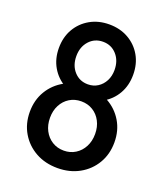

<svg xmlns="http://www.w3.org/2000/svg" viewBox="-135 -823 804 924"><g transform="rotate(20 266.5 -360.5)"><path d="M266.6 7.8Q203.6 7.8 154.8 -19.3Q106 -46.4 77.9 -93.8Q49.8 -141.1 49.8 -201.7Q49.8 -262.2 77.9 -309.1Q106 -356 154.8 -383.1Q203.6 -410.2 266.6 -410.2Q329.1 -410.2 377.9 -383.1Q426.8 -356 454.8 -309.1Q482.9 -262.2 482.9 -201.7Q482.9 -141.1 454.8 -93.8Q426.8 -46.4 377.9 -19.3Q329.1 7.8 266.6 7.8ZM266.6 -81.5Q299.8 -81.5 325.9 -97.9Q352.1 -114.3 366.9 -142.8Q381.8 -171.4 381.8 -208Q381.8 -244.6 366.9 -272.9Q352.1 -301.3 325.9 -317.4Q299.8 -333.5 266.6 -333.5Q232.9 -333.5 206.8 -317.4Q180.7 -301.3 165.8 -272.9Q150.9 -244.6 150.9 -208Q150.9 -171.4 165.8 -142.8Q180.7 -114.3 206.8 -97.9Q232.9 -81.5 266.6 -81.5ZM266.6 -349.6Q211.4 -349.6 168.5 -374Q125.5 -398.4 100.8 -440.9Q76.2 -483.4 76.2 -538.1Q76.2 -593.8 100.8 -636.2Q125.5 -678.7 168.5 -703.1Q211.4 -727.5 266.6 -727.5Q321.8 -727.5 364.7 -703.1Q407.7 -678.7 432.1 -636.2Q456.5 -593.8 456.5 -538.1Q456.5 -483.4 432.1 -440.9Q407.7 -398.4 364.7 -374Q321.8 -349.6 266.6 -349.6ZM266.6 -420.9Q294.9 -420.9 316.9 -435.1Q338.9 -449.2 351.6 -473.6Q364.3 -498 364.3 -529.3Q364.3 -577.1 336.7 -607.9Q309.1 -638.7 266.6 -638.7Q223.6 -638.7 196 -607.9Q168.5 -577.1 168.5 -530.3Q168.5 -482.4 196 -451.7Q223.6 -420.9 266.6 -420.9Z"/></g></svg>

Font: Reddit Sans Condensed Medium
Style: Regular
Weight: 500
Designer: Stephen Hutchings
Foundry: Reddit
Version: Version 1.014